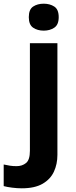

<svg xmlns="http://www.w3.org/2000/svg" viewBox="-84 -831 409 1040"><path d="M34 189Q9 189 -18.5 185.5Q-46 182 -64 177V60Q-46 64 -30 66.5Q-14 69 6 69Q36 69 57 52Q78 35 78 -14V-597H227V8Q227 58 208 99Q189 140 146.5 164.5Q104 189 34 189ZM72 -738Q72 -780 95.5 -795.5Q119 -811 153 -811Q186 -811 210 -795.5Q234 -780 234 -738Q234 -697 210 -681Q186 -665 153 -665Q119 -665 95.5 -681Q72 -697 72 -738Z"/></svg>

Font: Noto Sans Tamil UI
Style: Regular
Weight: 400
Designer: Jelle Bosma - Monotype Design Team
Foundry: Monotype Imaging Inc.
Version: Version 2.004